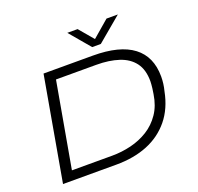

<svg xmlns="http://www.w3.org/2000/svg" viewBox="-147 -1033 1230 1192"><g transform="rotate(-20 468.5 -436.5)"><path d="M71 0 192 -686H518Q694 -686 783 -618.5Q872 -551 872 -419Q872 -396 869 -372.5Q866 -349 860 -326Q839 -218 779.5 -145.5Q720 -73 630 -36.5Q540 0 423 0ZM152 -61H418Q482 -61 543.5 -76Q605 -91 656.5 -123Q708 -155 743.5 -207Q779 -259 790 -332Q794 -354 795.5 -369Q797 -384 798 -394.5Q799 -405 799 -415Q799 -491 764.5 -537Q730 -583 666.5 -604Q603 -625 518 -625H252ZM751 -873 589 -737H532L417 -873H485L578 -763H548L676 -873Z"/></g></svg>

Font: Archivo Expanded ExtraLight
Style: Italic
Weight: 250
Width: 7
Italic angle: -10°
Designer: Hector Gatti
Foundry: Omnibus-Type
Version: Version 2.001